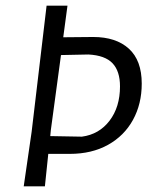

<svg xmlns="http://www.w3.org/2000/svg" viewBox="-20 -660 542 680"><path d="M482 -364Q482 -292 451 -235.5Q420 -179 362.5 -147Q305 -115 227 -115H151L139 0H64L92 -193L145 -640H219L204 -528L310 -529Q391 -529 436.5 -487.5Q482 -446 482 -364ZM405 -354Q405 -408 378.5 -436Q352 -464 293 -467L196 -465L160 -199L158 -178L270 -176Q331 -184 368 -232.5Q405 -281 405 -354Z"/></svg>

Font: Alegreya Sans SC
Style: Italic
Weight: 400
Italic angle: -7°
Designer: Juan Pablo del Peral
Foundry: Huerta Tipografica
Version: Version 2.008; ttfautohint (v1.6)